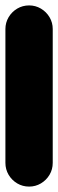

<svg xmlns="http://www.w3.org/2000/svg" viewBox="-20 -690 215 710"><path d="M0 -87.7H175V-582.7H0ZM87.7 -175Q63.7 -175 43.7 -163.2Q23.7 -151.3 11.8 -131.3Q0 -111.3 0 -87.7Q0 -63.7 11.8 -43.7Q23.7 -23.7 43.7 -11.8Q63.7 0 87.7 0Q111.3 0 131.3 -11.8Q151.3 -23.7 163.2 -43.7Q175 -63.7 175 -87.7Q175 -111.3 163.2 -131.3Q151.3 -151.3 131.3 -163.2Q111.3 -175 87.7 -175ZM87.7 -670Q63.7 -670 43.7 -658.2Q23.7 -646.3 11.8 -626.3Q0 -606.3 0 -582.7Q0 -558.7 11.8 -538.7Q23.7 -518.7 43.7 -506.8Q63.7 -495 87.7 -495Q111.3 -495 131.3 -506.8Q151.3 -518.7 163.2 -538.7Q175 -558.7 175 -582.7Q175 -606.3 163.2 -626.3Q151.3 -646.3 131.3 -658.2Q111.3 -670 87.7 -670Z"/></svg>

Font: Wavefont Thin
Style: Regular
Weight: 100
Monospace: yes
Version: Version 3.005;gftools[0.9.33]